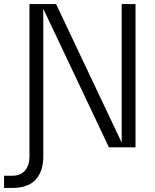

<svg xmlns="http://www.w3.org/2000/svg" viewBox="-70 -725 762 945"><path d="M-50 200V140H-10Q32 140 53.5 114Q75 88 75 47V-705H206L529 -23V-705H597V0H466L143 -682V47Q143 117 106 158.5Q69 200 -10 200Z"/></svg>

Font: TikTok Sans Light
Style: Regular
Weight: 300
Version: Version 4.000